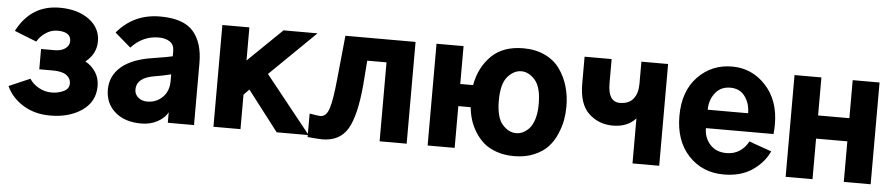

<svg xmlns="http://www.w3.org/2000/svg" viewBox="-39 -846 5144 1105"><g transform="rotate(5 2533.0 -293.5)"><path d="M14.6 -130.9 136.7 -183.6Q155.3 -154.3 189.9 -134.8Q224.6 -115.2 265.6 -115.2Q300.8 -115.2 333 -129.9Q365.2 -144.5 365.2 -176.8Q365.2 -205.1 340.3 -223.6Q315.4 -242.2 260.7 -242.2H182.6V-359.4H260.7Q299.8 -359.4 322.8 -376.5Q345.7 -393.6 345.7 -418.9Q345.7 -472.7 267.6 -472.7Q232.4 -472.7 200.7 -451.7Q168.9 -430.7 151.4 -399.4L23.4 -450.2Q103.5 -605.5 269.5 -605.5Q374 -605.5 439.5 -557.1Q504.9 -508.8 504.9 -431.6Q504.9 -359.4 443.4 -310.5L444.3 -309.6Q478.5 -291 502 -256.3Q525.4 -221.7 525.4 -174.8Q525.4 -85 451.7 -33.7Q377.9 17.6 267.6 17.6Q177.7 17.6 110.8 -23.9Q43.9 -65.4 14.6 -130.9Z M744.1 -173.8Q744.1 -147.5 764.6 -129.4Q785.2 -111.3 817.4 -111.3Q869.1 -111.3 905.3 -146.5Q941.4 -181.6 941.4 -240.2V-279.3Q884.8 -265.6 851.6 -260.7Q744.1 -245.1 744.1 -173.8ZM585.9 -160.2Q585.9 -240.2 647.5 -293Q709 -345.7 828.1 -363.3Q925.8 -378.9 941.4 -383.8V-414.1Q941.4 -450.2 916.5 -467.3Q891.6 -484.4 851.6 -484.4Q759.8 -484.4 693.4 -412.1L601.6 -491.2Q697.3 -605.5 849.6 -605.5Q984.4 -605.5 1041 -541Q1097.7 -476.6 1097.7 -358.4V0H946.3V-60.5Q928.7 -27.3 887.7 -4.9Q846.7 17.6 793.9 17.6Q698.2 17.6 642.1 -31.7Q585.9 -81.1 585.9 -160.2Z M1210 0V-587.9H1366.2V-396.5L1563.5 -587.9H1759.8L1496.1 -330.1L1759.8 0H1575.2L1397.5 -231.4L1366.2 -199.2V0Z M1754.9 -124Q1805.7 -115.2 1817.4 -115.2Q1851.6 -115.2 1867.7 -164.6Q1883.8 -213.9 1895.5 -335L1920.9 -587.9H2326.2V0H2169.9V-456.1H2058.6L2047.9 -316.4Q2032.2 -137.7 1986.8 -60.1Q1941.4 17.6 1838.9 17.6Q1823.2 17.6 1754.9 11.7Z M2833 -293Q2833 -196.3 2868.7 -155.8Q2904.3 -115.2 2948.2 -115.2Q2966.8 -115.2 2984.9 -123Q3002.9 -130.9 3021.5 -149.4Q3040 -168 3051.8 -205.1Q3063.5 -242.2 3063.5 -293Q3063.5 -390.6 3027.3 -431.6Q2991.2 -472.7 2948.2 -472.7Q2904.3 -472.7 2868.7 -431.6Q2833 -390.6 2833 -293ZM2447.3 0V-587.9H2603.5V-369.1H2677.7Q2696.3 -472.7 2763.7 -539.1Q2831.1 -605.5 2948.2 -605.5Q3019.5 -605.5 3074.2 -579.1Q3128.9 -552.7 3160.6 -507.3Q3192.4 -461.9 3208 -407.7Q3223.6 -353.5 3223.6 -293Q3223.6 -253.9 3216.8 -215.3Q3210 -176.8 3191.4 -133.3Q3172.9 -89.8 3143.1 -57.6Q3113.3 -25.4 3063 -3.9Q3012.7 17.6 2948.2 17.6Q2892.6 17.6 2847.2 2Q2801.8 -13.7 2772.5 -39.1Q2743.2 -64.5 2721.7 -99.1Q2700.2 -133.8 2689.5 -168.5Q2678.7 -203.1 2674.8 -241.2H2603.5V0Z M3302.7 -432.6V-587.9H3459V-448.2Q3459 -340.8 3527.3 -340.8Q3579.1 -340.8 3605 -372.6Q3630.9 -404.3 3630.9 -460V-587.9H3785.2V0H3630.9V-258.8H3629.9Q3581.1 -207 3499 -207Q3417 -207 3359.9 -260.3Q3302.7 -313.5 3302.7 -432.6Z M3876 -295.9Q3876 -439.5 3956.1 -522.5Q4036.1 -605.5 4154.3 -605.5Q4268.6 -605.5 4348.1 -520Q4427.7 -434.6 4427.7 -295.9Q4427.7 -267.6 4424.8 -239.3H4034.2Q4034.2 -183.6 4069.3 -145Q4104.5 -106.4 4164.1 -106.4Q4208 -106.4 4240.7 -128.4Q4273.4 -150.4 4290 -184.6L4419.9 -138.7Q4390.6 -73.2 4324.2 -27.8Q4257.8 17.6 4159.2 17.6Q4035.2 17.6 3955.6 -67.4Q3876 -152.3 3876 -295.9ZM4035.2 -345.7H4268.6Q4268.6 -402.3 4238.8 -442.9Q4209 -483.4 4154.3 -483.4Q4098.6 -483.4 4066.9 -442.4Q4035.2 -401.4 4035.2 -345.7Z M4515.6 0V-587.9H4670.9V-368.2H4851.6V-587.9H5006.8V0H4851.6V-234.4H4670.9V0Z"/></g></svg>

Font: Gothic A1 Black
Style: Regular
Weight: 900
Version: Version 2.50